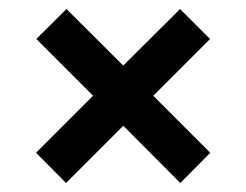

<svg xmlns="http://www.w3.org/2000/svg" viewBox="-20 -573 546 426"><path d="M446.5 -234 380 -167 253.5 -294 126.5 -167 60 -234 186.5 -360.5 60.5 -486.5 127.5 -553 253.5 -427.5 379.5 -553 446 -486.5 320 -360.5Z"/></svg>

Font: Vortex Mix
Style: Bold
Weight: 700
Designer: Mikhail Sharanda
Foundry: Mikhail Sharanda
Version: Version 4.504;Glyphs 3.1.2 (3151)